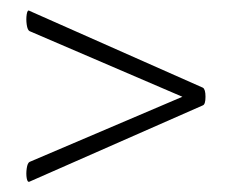

<svg xmlns="http://www.w3.org/2000/svg" viewBox="-20 -375 447 370"><path d="M371 -206Q376 -203 376 -188.5Q376 -174 371 -172L37 -25Q33 -23 31.5 -31.5Q30 -40 31.5 -50.5Q33 -61 37 -63L349 -196V-181L37 -315Q33 -317 31.5 -327.5Q30 -338 31.5 -347.5Q33 -357 37 -354Z"/></svg>

Font: Cormorant Infant Light Light
Style: Regular
Weight: 300
Version: Version 4.001